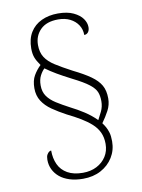

<svg xmlns="http://www.w3.org/2000/svg" viewBox="-95 -825 746 1006"><g transform="rotate(-10 278.0 -322.0)"><path d="M265 116Q225 116 193.5 106Q162 96 141 78.5Q120 61 108.5 37.5Q97 14 97 -14Q97 -32 102.5 -41.5Q108 -51 114 -55Q120 -59 125 -59Q125 -17 140 15.5Q155 48 187.5 66.5Q220 85 269 85Q311 85 343 68.5Q375 52 393.5 23Q412 -6 412 -44Q412 -79 399.5 -105.5Q387 -132 363.5 -153Q340 -174 308.5 -193Q277 -212 238 -231Q197 -253 164.5 -275.5Q132 -298 113.5 -327Q95 -356 95 -395Q95 -436 110.5 -462.5Q126 -489 148 -510Q130 -535 122.5 -555Q115 -575 115 -603Q115 -654 136.5 -689Q158 -724 196.5 -742Q235 -760 284 -760Q334 -760 366.5 -744.5Q399 -729 414.5 -707Q430 -685 430 -662Q430 -645 422 -635Q414 -625 401 -625Q401 -655 385.5 -678.5Q370 -702 343 -715.5Q316 -729 280 -729Q218 -729 185.5 -696.5Q153 -664 153 -615Q153 -576 170 -549.5Q187 -523 221.5 -501Q256 -479 309 -451Q366 -423 400.5 -398.5Q435 -374 451 -346Q467 -318 467 -276Q467 -242 451 -212Q435 -182 414 -153Q423 -141 430 -128.5Q437 -116 442.5 -98Q448 -80 448 -51Q448 -4 424.5 34Q401 72 360 94Q319 116 265 116ZM396 -173Q405 -189 417 -214Q429 -239 429 -268Q429 -297 420.5 -317.5Q412 -338 384.5 -359.5Q357 -381 299 -410Q254 -433 222.5 -451.5Q191 -470 165 -489Q152 -477 141 -456Q130 -435 130 -404Q130 -370 146.5 -346.5Q163 -323 193 -304Q223 -285 263 -264Q299 -246 333 -224Q367 -202 396 -173Z"/></g></svg>

Font: Noto Rashi Hebrew ExtraLight
Style: Regular
Weight: 250
Version: Version 1.006